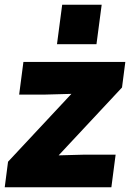

<svg xmlns="http://www.w3.org/2000/svg" viewBox="-46 -792 565 812"><path d="M362 -605H195L217 -772H384ZM425 0H-26L-12 -108L256 -395L145 -392H35L53 -530H484L470 -422L202 -135L313 -138H443Z"/></svg>

Font: Tanohe Sans
Style: Bold Italic
Weight: 700
Designer: Village Type and Design LLC & Cristiano Sobral
Foundry: Cooper Hewitt Smithsonian Design Museum
Version: Version 1.00;September 29, 2021;FontCreator 13.0.0.2655 64-b